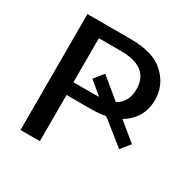

<svg xmlns="http://www.w3.org/2000/svg" viewBox="-156 -846 991 997"><g transform="rotate(30 340.0 -347.5)"><path d="M91 0V-695H350Q440 -695 498 -669Q551 -645 584.5 -596Q618 -547 618 -484Q618 -373 521 -314Q523 -312 629 -225L584 -170L523 -219Q447 -280 440 -285Q405 -277 348 -277H207V0ZM205 -352H325Q332 -352 344 -352.5Q356 -353 358 -353L281 -417L326 -473L447 -373Q507 -406 507 -483Q507 -616 338 -616H205Z"/></g></svg>

Font: Coval
Style: Medium
Weight: 500
Foundry: Context Ltd
Version: Version 001.000